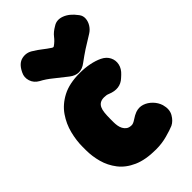

<svg xmlns="http://www.w3.org/2000/svg" viewBox="-247 -872 977 977"><g transform="rotate(-45 241.5 -384.0)"><path d="M265 25Q190 25 140.5 3Q91 -19 62.5 -56Q34 -93 22 -137Q10 -181 10 -225V-250Q10 -294 22 -342Q34 -390 62.5 -431.5Q91 -473 140.5 -499Q190 -525 265 -525Q302 -525 334.5 -518.5Q367 -512 392 -500Q419 -487 430.5 -464Q442 -441 436.5 -415.5Q431 -390 408 -369L396 -358Q376 -339 350.5 -335.5Q325 -332 294 -345Q283 -350 265 -350Q248 -350 237 -343.5Q226 -337 220 -324.5Q214 -312 212 -293Q210 -274 210 -250V-225Q210 -214 212 -201Q214 -188 220 -176.5Q226 -165 236.5 -157.5Q247 -150 265 -150Q276 -150 294.5 -162.5Q313 -175 329 -181Q355 -190 379 -182Q403 -174 422 -154.5Q441 -135 449 -110Q460 -71 444 -43.5Q428 -16 405 -5Q384 4 345.5 14.5Q307 25 265 25ZM473 -733Q484 -718 482.5 -698.5Q481 -679 469.5 -661Q458 -643 440 -632Q400 -608 372.5 -590Q345 -572 314 -549Q265 -511 216 -549Q182 -575 151.5 -600Q121 -625 92 -640Q65 -655 56.5 -682Q48 -709 60 -733L62 -737Q82 -778 114.5 -785Q147 -792 175 -773Q198 -759 215.5 -745Q233 -731 257 -715Q260 -714 262.5 -713Q265 -712 269 -715Q289 -729 303.5 -748Q318 -767 346 -783Q373 -801 407.5 -788Q442 -775 470 -737Z"/></g></svg>

Font: Winky Sans Black
Style: Regular
Weight: 900
Designer: Simon Atzbach
Foundry: typofactur
Version: Version 1.205